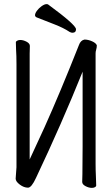

<svg xmlns="http://www.w3.org/2000/svg" viewBox="-20 -900 540 932"><path d="M426 12Q411 12 395 3.5Q379 -5 379 -17Q379 -29 380 -55Q380 -67 381 -188V-552Q280 -301 155 -37Q133 11 116 11Q96 11 76 -4Q56 -19 56 -33L58 -61Q60 -79 60 -88V-589Q60 -631 58 -659L57 -695Q57 -699 63.5 -702.5Q70 -706 78 -706Q93 -706 109 -697.5Q125 -689 125 -677Q125 -665 124 -640V-126L196 -282Q272 -451 363 -681Q371 -704 390 -708Q408 -708 427 -699.5Q446 -691 450 -680Q450 -669 447 -659.5Q444 -650 444 -641V-105Q444 -74 445.5 -45Q447 -16 447 1Q447 5 441 8.5Q435 12 426 12ZM331 -741Q326 -741 318 -745Q288 -765 245 -781.5Q202 -798 157 -816Q150 -820 150 -826Q150 -835 159 -847.5Q168 -860 182 -870Q196 -880 206 -880Q212 -880 214 -878Q349 -779 349 -758Q349 -741 331 -741Z"/></svg>

Font: LXGW WenKai Mono TC
Style: Regular
Weight: 400
Designer: LXGW / Fontworks Inc.
Foundry: LXGW / Fontworks Inc.
Version: Version 1.330